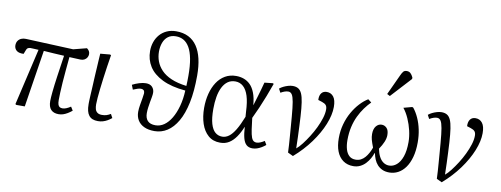

<svg xmlns="http://www.w3.org/2000/svg" viewBox="-65 -1134 3905 1497"><g transform="rotate(10 1888.0 -385.5)"><path d="M438 14Q399 14 378 -8Q357 -30 357 -76Q357 -100 362 -150.5Q367 -201 377.5 -274.5Q388 -348 402 -442Q362 -444 321 -446.5Q280 -449 240 -452L169 0H102L94 -5L198 -453Q175 -454 159 -455Q143 -456 134 -456Q121 -456 112.5 -450Q104 -444 99 -428L89 -402Q72 -401 58 -404Q44 -407 34.5 -414Q25 -421 19.5 -432Q14 -443 14 -456Q14 -478 24 -492.5Q34 -507 50.5 -514Q67 -521 87 -520L463 -504L568 -531Q580 -522 586 -512Q592 -502 592 -488Q592 -474 585 -462Q578 -450 565.5 -442.5Q553 -435 535 -435Q524 -435 500 -436.5Q476 -438 445 -439Q440 -384 435 -332Q430 -280 427 -234.5Q424 -189 422.5 -153.5Q421 -118 421 -95Q421 -72 425.5 -59Q430 -46 439 -41Q448 -36 461 -36Q474 -36 489.5 -42Q505 -48 525 -61L543 -32Q526 -18 508.5 -7.5Q491 3 474 8.5Q457 14 438 14Z M750 14Q725 14 707.5 7Q690 0 678.5 -14.5Q667 -29 661.5 -51Q656 -73 656 -103Q656 -108 656 -115.5Q656 -123 656.5 -134Q657 -145 657.5 -158.5Q658 -172 659 -188Q660 -204 661 -222.5Q662 -241 663 -261.5Q664 -282 665 -304Q666 -326 667.5 -350Q669 -374 670.5 -399.5Q672 -425 673.5 -452Q675 -479 677 -507L754 -514L762 -510Q754 -462 747 -414Q740 -366 734 -320.5Q728 -275 723.5 -235Q719 -195 716.5 -164Q714 -133 714 -113Q714 -92 718.5 -75.5Q723 -59 736 -49Q749 -39 772 -39Q792 -39 807 -43.5Q822 -48 841 -59L857 -29Q841 -16 824.5 -6.5Q808 3 789.5 8.5Q771 14 750 14Z M1197 14Q1148 14 1114.5 -2Q1081 -18 1064 -46.5Q1047 -75 1047 -112Q1047 -137 1052 -166Q1057 -195 1061.5 -221Q1066 -247 1067 -260Q1067 -280 1058.5 -286.5Q1050 -293 1038 -293Q1026 -293 1011.5 -288.5Q997 -284 976 -275L962 -311Q987 -324 1016 -333Q1045 -342 1069 -342Q1102 -342 1119 -323.5Q1136 -305 1136 -278Q1136 -264 1132.5 -244.5Q1129 -225 1125 -203Q1121 -181 1118 -158Q1115 -135 1115 -114Q1115 -75 1135 -53.5Q1155 -32 1197 -32Q1234 -32 1265.5 -54Q1297 -76 1321.5 -117Q1346 -158 1361.5 -214.5Q1377 -271 1380 -339Q1268 -349 1196 -384.5Q1124 -420 1090 -474Q1056 -528 1056 -596Q1056 -633 1067.5 -666.5Q1079 -700 1101.5 -726Q1124 -752 1157 -767Q1190 -782 1231 -782Q1287 -782 1328.5 -761Q1370 -740 1397 -700Q1424 -660 1437.5 -602.5Q1451 -545 1451 -470Q1451 -346 1432 -255Q1413 -164 1378.5 -104.5Q1344 -45 1298 -15.5Q1252 14 1197 14ZM1382 -376Q1383 -397 1383.5 -417.5Q1384 -438 1384 -457Q1384 -535 1373.5 -590Q1363 -645 1343.5 -678.5Q1324 -712 1297 -727.5Q1270 -743 1236 -743Q1198 -743 1173.5 -724.5Q1149 -706 1137 -674Q1125 -642 1125 -603Q1125 -563 1138.5 -526.5Q1152 -490 1181.5 -459Q1211 -428 1260.5 -406.5Q1310 -385 1382 -376Z M1717 14Q1660 14 1622.5 -19Q1585 -52 1566.5 -107.5Q1548 -163 1548 -232Q1548 -292 1561.5 -344.5Q1575 -397 1601 -436.5Q1627 -476 1665 -498Q1703 -520 1752 -520Q1785 -520 1813.5 -509.5Q1842 -499 1864.5 -476.5Q1887 -454 1902 -415.5Q1917 -377 1922 -320H1923Q1934 -356 1943.5 -388Q1953 -420 1961.5 -450Q1970 -480 1977 -507L2042 -514L2050 -510Q2032 -459 2012 -407.5Q1992 -356 1971.5 -308.5Q1951 -261 1931 -220L1936 -181Q1942 -126 1949 -94Q1956 -62 1967 -49Q1978 -36 1997 -36Q2010 -36 2026 -42.5Q2042 -49 2059 -60L2076 -31Q2062 -19 2044.5 -8.5Q2027 2 2009 8Q1991 14 1973 14Q1943 14 1925 -2.5Q1907 -19 1898 -53Q1889 -87 1886 -140H1885Q1866 -93 1842 -58.5Q1818 -24 1788 -5Q1758 14 1717 14ZM1725 -35Q1753 -35 1778 -53.5Q1803 -72 1827.5 -112.5Q1852 -153 1878 -219L1875 -261Q1872 -335 1857 -382.5Q1842 -430 1815.5 -453.5Q1789 -477 1753 -477Q1718 -477 1693 -459Q1668 -441 1651.5 -408Q1635 -375 1627.5 -331Q1620 -287 1620 -236Q1620 -163 1633 -119Q1646 -75 1669.5 -55Q1693 -35 1725 -35Z M2295 18 2253 -2Q2252 -33 2250 -62.5Q2248 -92 2245.5 -124.5Q2243 -157 2240 -196Q2237 -235 2233 -284Q2227 -357 2220 -397.5Q2213 -438 2202 -454.5Q2191 -471 2173 -471Q2160 -471 2145 -466Q2130 -461 2113 -451L2097 -481Q2110 -492 2127.5 -500.5Q2145 -509 2164 -514.5Q2183 -520 2200 -520Q2226 -520 2243.5 -509.5Q2261 -499 2272 -474.5Q2283 -450 2289.5 -407Q2296 -364 2300 -298Q2302 -262 2304 -221Q2306 -180 2307.5 -136Q2309 -92 2310 -45Q2331 -62 2354.5 -92.5Q2378 -123 2401.5 -160Q2425 -197 2444 -236.5Q2463 -276 2475 -314Q2487 -352 2487 -384Q2487 -407 2477 -418.5Q2467 -430 2445 -437L2414 -447Q2412 -481 2426.5 -500.5Q2441 -520 2469 -520Q2503 -520 2523 -494Q2543 -468 2543 -414Q2543 -351 2512.5 -275.5Q2482 -200 2426.5 -124Q2371 -48 2295 18Z M2771 14Q2724 14 2690.5 -10Q2657 -34 2640 -77.5Q2623 -121 2623 -182Q2623 -240 2637.5 -292.5Q2652 -345 2677 -389Q2702 -433 2733 -466.5Q2764 -500 2797 -520L2824 -499Q2799 -474 2775.5 -442Q2752 -410 2733 -370.5Q2714 -331 2703 -283Q2692 -235 2692 -178Q2692 -138 2701 -106.5Q2710 -75 2729.5 -57Q2749 -39 2780 -39Q2804 -39 2822 -48.5Q2840 -58 2854 -74Q2868 -90 2879.5 -111Q2891 -132 2899 -155Q2885 -191 2879 -213.5Q2873 -236 2873 -258Q2873 -299 2891 -321Q2909 -343 2935 -343Q2958 -343 2975 -325.5Q2992 -308 2992 -270Q2992 -245 2980 -216Q2968 -187 2946 -155Q2953 -119 2966.5 -93Q2980 -67 3000.5 -53Q3021 -39 3046 -39Q3078 -39 3105 -62Q3132 -85 3148 -130.5Q3164 -176 3164 -245Q3164 -288 3153 -335.5Q3142 -383 3122.5 -427Q3103 -471 3078 -502L3145 -520L3154 -516Q3178 -486 3196.5 -445Q3215 -404 3225 -356Q3235 -308 3235 -255Q3235 -189 3221 -138.5Q3207 -88 3182.5 -54Q3158 -20 3125.5 -3Q3093 14 3057 14Q3024 14 3000.5 3Q2977 -8 2961 -26Q2945 -44 2935.5 -67Q2926 -90 2921 -115H2918Q2911 -93 2898.5 -71Q2886 -49 2868 -29.5Q2850 -10 2825.5 2Q2801 14 2771 14ZM2958 -574 2935 -586 3009 -746Q3019 -768 3028 -778.5Q3037 -789 3055 -789Q3073 -789 3084.5 -778.5Q3096 -768 3106 -747V-735Z M3473 18 3431 -2Q3430 -33 3428 -62.5Q3426 -92 3423.5 -124.5Q3421 -157 3418 -196Q3415 -235 3411 -284Q3405 -357 3398 -397.5Q3391 -438 3380 -454.5Q3369 -471 3351 -471Q3338 -471 3323 -466Q3308 -461 3291 -451L3275 -481Q3288 -492 3305.5 -500.5Q3323 -509 3342 -514.5Q3361 -520 3378 -520Q3404 -520 3421.5 -509.5Q3439 -499 3450 -474.5Q3461 -450 3467.5 -407Q3474 -364 3478 -298Q3480 -262 3482 -221Q3484 -180 3485.5 -136Q3487 -92 3488 -45Q3509 -62 3532.5 -92.5Q3556 -123 3579.5 -160Q3603 -197 3622 -236.5Q3641 -276 3653 -314Q3665 -352 3665 -384Q3665 -407 3655 -418.5Q3645 -430 3623 -437L3592 -447Q3590 -481 3604.5 -500.5Q3619 -520 3647 -520Q3681 -520 3701 -494Q3721 -468 3721 -414Q3721 -351 3690.5 -275.5Q3660 -200 3604.5 -124Q3549 -48 3473 18Z"/></g></svg>

Font: Literata 24pt Light
Style: Italic
Weight: 300
Italic angle: -2°
Designer: Latin by Veronika Burian and Jose Scaglione. Greek by Irene Vlachou. Cyrillic by Vera Evstafieva
Foundry: TypeTogether
Version: Version 3.103;gftools[0.9.29]